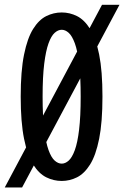

<svg xmlns="http://www.w3.org/2000/svg" viewBox="-38 -759 528 817"><path d="M470.4 -738.6 56.1 38.6H-17.7L396.1 -738.6ZM224.6 11Q190.3 11 158.9 -4.5Q127.6 -20 103.1 -59Q78.6 -98 64.4 -168.3Q50.1 -238.6 50.1 -348Q50.1 -457.1 64.4 -527.1Q78.6 -597 103.1 -636Q127.6 -675 158.9 -690.5Q190.3 -706 224.6 -706Q258.6 -706 289.7 -690.5Q320.8 -675 345.3 -636Q369.8 -597 383.9 -527.1Q398 -457.1 398 -348Q398 -238.6 383.9 -168.3Q369.8 -98 345.3 -59Q320.8 -20 289.7 -4.5Q258.6 11 224.6 11ZM224.6 -62.7Q240 -62.7 254.4 -75.7Q268.7 -88.6 280.4 -120.3Q292 -152 298.6 -207.5Q305.3 -263.1 305.3 -348Q305.3 -432.6 298.6 -487.9Q292 -543.2 280.4 -574.8Q268.7 -606.4 254.4 -619.3Q240 -632.3 224.6 -632.3Q209.1 -632.3 194.6 -619.3Q180.1 -606.4 168.6 -574.8Q157.1 -543.2 150.2 -487.9Q143.3 -432.6 143.3 -348Q143.3 -263.1 150.2 -207.5Q157.1 -152 168.6 -120.3Q180.1 -88.6 194.6 -75.7Q209.1 -62.7 224.6 -62.7Z"/></svg>

Font: League Mono Thin Condensed
Style: Regular
Weight: 100
Width: 1
Designer: Tyler Finck
Foundry: The League of Moveable Type / Tyler Finck
Version: Version 2.300;RELEASE